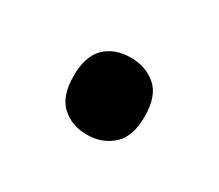

<svg xmlns="http://www.w3.org/2000/svg" viewBox="-45 -506 350 307"><g transform="rotate(30 129.5 -352.0)"><path d="M64 -352Q64 -389 82 -406Q100 -423 129 -423Q157 -423 176 -406.5Q195 -390 195 -352Q195 -315 176 -298Q157 -281 129 -281Q101 -281 82.5 -298Q64 -315 64 -352Z"/></g></svg>

Font: Noto Sans Thai SemCond Med
Style: Regular
Weight: 500
Width: 4
Designer: Monotype Design Team
Foundry: Monotype Imaging Inc.
Version: Version 2.002; ttfautohint (v1.8.4.7-5d5b)